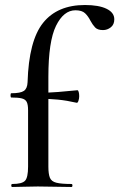

<svg xmlns="http://www.w3.org/2000/svg" viewBox="-20 -746 476 766"><path d="M29 0Q25 0 25 -6Q25 -12 29 -12Q68 -12 80 -25Q92 -38 92 -81V-306Q92 -329 86.5 -339.5Q81 -350 66.5 -353.5Q52 -357 25 -357Q22 -357 22 -365.5Q22 -374 25 -374Q62 -374 75.5 -383.5Q89 -393 90 -418Q95 -584 152 -655Q209 -726 319 -726Q374 -726 405 -711Q436 -696 436 -669Q436 -648 422 -637Q408 -626 391 -626Q369 -626 359 -637Q349 -648 341 -663Q332 -681 319.5 -693Q307 -705 281 -705Q234 -705 203.5 -643Q173 -581 173 -439V-81Q173 -52 179 -37Q185 -22 205 -17Q225 -12 265 -12Q269 -12 269 -6Q269 0 265 0Q231 0 198.5 -1Q166 -2 131 -2Q103 -2 76.5 -1Q50 0 29 0ZM286 -336Q247 -345 211.5 -348.5Q176 -352 136 -352V-376Q175 -376 211.5 -379Q248 -382 289 -386Q292 -386 294 -379Q296 -372 296 -362Q296 -353 293 -344Q290 -335 286 -336Z"/></svg>

Font: Cormorant SemiBold
Style: Regular
Weight: 600
Designer: Christian Thalmann (Catharsis Fonts)
Foundry: Catharsis Fonts
Version: Version 4.000